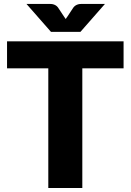

<svg xmlns="http://www.w3.org/2000/svg" viewBox="-20 -934 649 954"><path d="M15 0ZM594 -728.5V-594.5H389V0H220V-594.5H15V-728.5ZM111.5 -914.5H223.5Q228 -914.5 233.8 -914.2Q239.5 -914 245.5 -912.2Q251.5 -910.5 257.2 -907Q263 -903.5 268 -897L297.5 -852.5L306.5 -839.5Q308.5 -842.5 310.8 -845.8Q313 -849 315.5 -852.5L344.5 -896.5Q349.5 -903 355.5 -906.8Q361.5 -910.5 367.5 -912.2Q373.5 -914 379.2 -914.2Q385 -914.5 389.5 -914.5H501.5L379.5 -775.5H233.5Z"/></svg>

Font: Lato Black
Style: Regular
Weight: 900
Designer: Lukasz Dziedzic
Foundry: tyPoland Lukasz Dziedzic
Version: Version 2.007; 2014-02-27